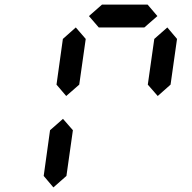

<svg xmlns="http://www.w3.org/2000/svg" viewBox="-20 -921 840 841"><path d="M612.3 -800.8H412.6L369.6 -850.6L426.8 -900.9H626.5L669.4 -850.6ZM213.9 -100.1 171.4 -150.4 199.2 -350.6 255.9 -400.4 299.3 -350.6 271 -150.4ZM270 -500.5 227.5 -550.3 255.4 -750.5 312 -800.8 355.5 -750.5 327.1 -550.3ZM670.9 -500.5 627.4 -550.3 655.8 -750.5 712.9 -800.8 755.4 -750.5 727.1 -550.3Z"/></svg>

Font: E1234
Style: Italic
Weight: 400
Italic angle: -8°
Designer: GGBotNet
Foundry: GGBotNet
Version: 1.04